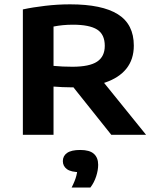

<svg xmlns="http://www.w3.org/2000/svg" viewBox="-20 -622 723 886"><path d="M85.5 0V-578.5Q131 -588.5 188.8 -595.2Q246.5 -602 303.5 -602Q451 -602 524.2 -556Q597.5 -510 597.5 -411.5Q597.5 -348 563.2 -305.2Q529 -262.5 464.2 -240.8Q399.5 -219 308 -219Q287 -219 267.5 -220Q248 -221 227 -222.5V0ZM493.5 0 272.5 -277H430L654 0ZM314 -314Q392.5 -314 428 -337.5Q463.5 -361 463.5 -410.5Q463.5 -463.5 428 -485.8Q392.5 -508 316.5 -508Q292 -508 269.5 -505.8Q247 -503.5 227 -499.5V-318Q251 -316 269.2 -315Q287.5 -314 314 -314ZM310.5 243.5Q326.5 212 332.2 189.5Q338 167 338 144L362 172.5H351.5Q307.5 172.5 288.8 158.5Q270 144.5 270 121.5Q270 97.5 289.5 83.8Q309 70 350.5 70Q393.5 70 413.2 87.8Q433 105.5 433 138.5Q433 163 423.8 191.8Q414.5 220.5 397 243.5Z"/></svg>

Font: Encode Sans SC Expanded SemiBold
Style: Regular
Weight: 600
Width: 7
Designer: Multiple Designers
Foundry: Impallari Type
Version: Version 3.002